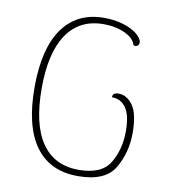

<svg xmlns="http://www.w3.org/2000/svg" viewBox="-80 -770 760 852"><g transform="rotate(10 299.5 -344.0)"><path d="M70 -343Q70 -518 135 -609Q200 -700 322 -700Q370 -700 409.5 -687.5Q449 -675 472 -655.5Q495 -636 495 -619Q495 -611 490 -606Q485 -601 478 -601L470 -603Q462 -633 420.5 -652.5Q379 -672 324 -672Q216 -672 159 -588.5Q102 -505 102 -344Q102 -182 159 -99Q216 -16 326 -16Q430 -16 466.5 -78Q503 -140 503 -220Q503 -292 480 -325.5Q457 -359 416 -359Q415 -380 443 -380Q480 -380 507 -342.5Q534 -305 534 -218Q534 -131 492.5 -59.5Q451 12 327 12Q201 12 135.5 -78Q70 -168 70 -343Z"/></g></svg>

Font: Arima Madurai Thin
Style: Regular
Weight: 250
Designer: Joana Correia and Natanael Gama
Foundry: NDISCOVER
Version: Version 1.020; ttfautohint (v1.5) -l 7 -r 28 -G 50 -x 13 -D 